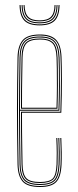

<svg xmlns="http://www.w3.org/2000/svg" viewBox="-20 -743 310 768"><path d="M140.2 5Q88.8 5 70 -17.4Q51.2 -39.8 50.2 -85Q49 -151 48.4 -205.6Q47.8 -260.2 47.9 -309.5Q48 -358.8 48.6 -408.4Q49.2 -458 50.2 -514Q51.2 -559.5 70.5 -582.2Q89.8 -605 140.2 -605Q184.2 -605 204.2 -584Q224.2 -563 226 -515.8Q226.8 -498.5 227.1 -475.2Q227.5 -452 227.6 -423.6Q227.8 -395.2 227.1 -362.1Q226.5 -329 225.2 -292H68Q68 -249.2 68.2 -216.1Q68.5 -183 69.1 -152Q69.8 -121 70.2 -85.2Q71 -45.8 85.4 -30.4Q99.8 -15 140.2 -15Q177 -15 190.8 -28.9Q204.5 -42.8 206.2 -85.8Q207 -103.2 206.9 -131Q206.8 -158.8 205.2 -191H209.2Q210.8 -160 210.9 -131.6Q211 -103.2 210.2 -85.8Q208.5 -40.8 193.2 -25.9Q178 -11 140.2 -11Q98 -11 82.5 -27.4Q67 -43.8 66.2 -85.2Q65.8 -117.8 65.1 -149.5Q64.5 -181.2 64.2 -216.9Q64 -252.5 64 -296H221.5Q222.8 -336 223.2 -369.4Q223.8 -402.8 223.8 -429.9Q223.8 -457 223.2 -478.4Q222.8 -499.8 222 -515.8Q220.2 -565.5 199.2 -583.2Q178.2 -601 140.2 -601Q91.5 -601 73.4 -579.5Q55.2 -558 54.2 -514Q53.2 -458.8 52.6 -407.4Q52 -356 52 -304.9Q52 -253.8 52.5 -199.8Q53 -145.8 54.2 -85Q55.2 -40 73.5 -19.5Q91.8 1 140.2 1Q183 1 201.5 -17.1Q220 -35.2 222.2 -85.2Q222.8 -96.5 222.9 -113.2Q223 -130 222.6 -150.1Q222.2 -170.2 221.2 -191H225.2Q226.5 -162.2 226.9 -133.9Q227.2 -105.5 226.2 -85Q224 -34.8 205 -14.9Q186 5 140.2 5ZM140.2 -3Q93.2 -3 76.2 -22.2Q59.2 -41.5 58.2 -85Q57.2 -144.8 56.6 -198.5Q56 -252.2 56 -303.4Q56 -354.5 56.6 -406.4Q57.2 -458.2 58.2 -514Q59.2 -557.8 76.8 -577.4Q94.2 -597 140.2 -597Q181.2 -597 198.9 -578.1Q216.5 -559.2 218.2 -512.8Q218.8 -499.8 219.2 -469.6Q219.8 -439.5 219.6 -396.1Q219.5 -352.8 217.5 -300H60Q60 -233.5 60.6 -184Q61.2 -134.5 62.2 -85.2Q63 -41.5 80.1 -24.2Q97.2 -7 140.2 -7Q180.5 -7 196.4 -23.2Q212.2 -39.5 214.2 -85.5Q215 -102.8 214.9 -130.9Q214.8 -159 213.2 -191H217.2Q218.5 -165.8 218.9 -136.2Q219.2 -106.8 218.2 -85.5Q216.2 -37.2 199.1 -20.1Q182 -3 140.2 -3ZM60 -304H213.8Q215.5 -350.5 215.8 -392.8Q216 -435 215.5 -466.6Q215 -498.2 214.2 -512.8Q212.5 -558.2 195.8 -575.6Q179 -593 140.2 -593Q96.5 -593 79.8 -574.6Q63 -556.2 62.2 -513.8Q61.2 -465.5 60.6 -417.1Q60 -368.8 60 -304ZM64 -308Q64 -350.5 64.2 -383.1Q64.5 -415.8 65.1 -446.4Q65.8 -477 66.2 -513.8Q67 -555 82.9 -572Q98.8 -589 140.2 -589Q175.2 -589 191.9 -573.5Q208.5 -558 210.2 -513Q210.8 -500 211.2 -470.9Q211.8 -441.8 211.6 -400.1Q211.5 -358.5 209.8 -308ZM68 -312H206Q207.5 -357.8 207.6 -398.5Q207.8 -439.2 207.2 -469.2Q206.8 -499.2 206.2 -513Q204.5 -555.5 189.4 -570.2Q174.2 -585 140.2 -585Q100 -585 85.5 -568.9Q71 -552.8 70.2 -513.8Q69.8 -478.5 69.1 -448.2Q68.5 -418 68.2 -385.9Q68 -353.8 68 -312ZM138.2 -641.5Q96 -641.5 77.5 -660.4Q59 -679.2 58.2 -722.8H62.2Q63 -681.2 80.6 -663.4Q98.2 -645.5 138.2 -645.5Q178.2 -645.5 195.9 -663.4Q213.5 -681.2 214.2 -722.8H218.2Q217.5 -679.2 199 -660.4Q180.5 -641.5 138.2 -641.5ZM138.2 -649.5Q100.5 -649.5 83.8 -666.5Q67 -683.5 66.2 -722.8H70.2Q70.8 -685.8 86.6 -669.6Q102.5 -653.5 138.2 -653.5Q174 -653.5 189.9 -669.6Q205.8 -685.8 206.2 -722.8H210.2Q209.5 -683.5 192.9 -666.5Q176.2 -649.5 138.2 -649.5ZM138.2 -657.5Q104.5 -657.5 89.6 -672.6Q74.8 -687.8 74.2 -722.8H78.2Q78.8 -690 92.8 -675.8Q106.8 -661.5 138.2 -661.5Q169.8 -661.5 183.8 -675.8Q197.8 -690 198.2 -722.8H202.2Q201.8 -687.8 186.9 -672.6Q172 -657.5 138.2 -657.5Z"/></svg>

Font: Big Shoulders Inline Display Thin Thin
Style: Regular
Weight: 250
Version: Version 2.002